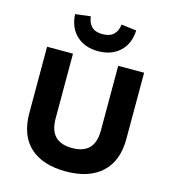

<svg xmlns="http://www.w3.org/2000/svg" viewBox="-136 -1067 1065 1189"><g transform="rotate(15 396.0 -473.0)"><path d="M396 11Q247 11 166 -63Q85 -137 85 -281V-705H251V-291Q251 -212 288 -175.5Q325 -139 396 -139Q469 -139 505 -176.5Q541 -214 541 -291V-705H707V-281Q707 -139 625.5 -64Q544 11 396 11ZM396 -760Q311 -760 258 -809Q205 -858 200 -945L298 -957Q302 -917 325 -893Q348 -869 395 -869Q443 -869 467 -893Q491 -917 495 -957L592 -945Q588 -858 534.5 -809Q481 -760 396 -760Z"/></g></svg>

Font: Nunito Sans 6pt ExtraBold
Style: Regular
Weight: 800
Version: Version 3.101;gftools[0.9.27]